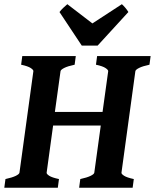

<svg xmlns="http://www.w3.org/2000/svg" viewBox="-25 -877 724 897"><path d="M323.7 -574.7Q291.5 -567.9 275.1 -559.6Q258.8 -551.3 257.8 -544.4L231.4 -354H454.1L480.5 -544.4Q481 -550.3 468 -559.1Q455.1 -567.9 423.3 -574.7L428.7 -615.2H678.7L673.3 -574.7Q641.1 -567.9 624.8 -559.6Q608.4 -551.3 607.4 -544.4L542.5 -70.3Q541.5 -64.5 554.7 -55.9Q567.9 -47.4 600.1 -40.5L594.7 0H344.7L350.1 -40.5Q381.8 -47.4 398.2 -55.4Q414.6 -63.5 415.5 -70.3L445.8 -290.5H223.1L192.9 -70.3Q191.9 -64.5 204.8 -55.9Q217.8 -47.4 250.5 -40.5L245.1 0H-4.9L0.5 -40.5Q32.2 -47.4 48.6 -55.4Q64.9 -63.5 65.9 -70.3L130.9 -544.4Q131.8 -550.3 118.7 -559.1Q105.5 -567.9 73.7 -574.7L79.1 -615.2H329.1ZM431.2 -664.1H356.9L252.9 -820.8Q259.8 -830.1 271 -840.8Q282.2 -851.6 289.6 -857.4L406.7 -767.6L544.4 -857.4Q547.4 -855 551.5 -850.6Q555.7 -846.2 560.1 -841.1Q564.5 -835.9 568.4 -830.6Q572.3 -825.2 574.7 -820.8Z"/></svg>

Font: Gentium Book Basic
Style: Bold Italic
Weight: 700
Italic angle: -8°
Designer: J. Victor Gaultney and Annie Olsen
Foundry: SIL International
Version: Version 1.102; 2013; Maintenance release